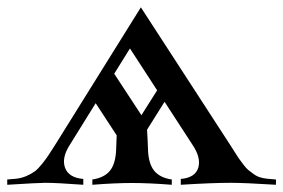

<svg xmlns="http://www.w3.org/2000/svg" viewBox="-20 -511 783 531"><path d="M369.6 -490.7 616.2 -110.8Q619.6 -106 628.2 -92Q636.7 -78.1 640.6 -72.8Q644.5 -67.4 652.6 -56.6Q660.6 -45.9 666.5 -41Q672.4 -36.1 681.2 -29.8Q689.9 -23.4 699.5 -20.5Q709 -17.6 720.2 -16.6L743.2 -14.6V0Q656.7 -5.4 617.7 -5.4Q567.4 -5.4 480 0V-16.1Q520 -19.5 528.3 -47.1Q536.6 -74.7 512.2 -110.8L435.1 -229.5L386.7 -152.3Q388.7 -119.6 389.2 -100.1Q390.1 -59.6 405.8 -39.6Q421.4 -19.5 455.1 -14.6V0Q391.6 -4.9 345.2 -4.9Q298.8 -4.9 235.4 0V-14.6Q269 -19.5 284.7 -39.6Q300.3 -59.6 301.3 -100.1Q301.8 -119.1 302.7 -136.7L244.6 -225.6L173.3 -110.8Q149.9 -74.7 159.9 -47.1Q169.9 -19.5 210.4 -16.1V0Q137.2 -5.4 105 -5.4Q87.4 -5.4 0 0V-14.6L23.4 -16.6Q39.1 -18.1 53 -24.2Q66.9 -30.3 76.2 -37.1Q85.4 -43.9 97.2 -58.8Q108.9 -73.7 114.5 -82.3Q120.1 -90.8 132.8 -110.8ZM339.4 -377 295.9 -307.1 371.1 -192.4 414.6 -261.2Z"/></svg>

Font: Flanker
Style: Regular
Weight: 400
Designer: Flanker
Foundry: Flanker
Version: Version 2.027